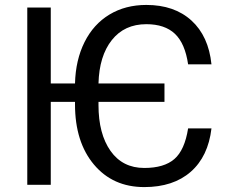

<svg xmlns="http://www.w3.org/2000/svg" viewBox="-20 -741 936 770"><path d="M183.6 -406.2H280.8Q283.2 -500.5 319.1 -572.3Q355 -644 418.9 -682.6Q482.9 -721.2 566.9 -721.2Q679.2 -721.2 747.8 -658.7Q816.4 -596.2 828.1 -482.9H734.4Q722.2 -566.9 681.4 -605.5Q640.6 -644 566.9 -644Q479 -644 428.5 -580.3Q377.9 -516.6 375 -406.2H639.6V-332.5H375V-319.8Q375 -204.1 423.3 -135.7Q471.7 -67.4 558.6 -67.4Q638.2 -67.4 679.4 -103.3Q720.7 -139.2 734.4 -226.1H828.1Q814.9 -113.3 744.9 -52Q674.8 9.3 558.6 9.3Q432.6 9.3 356.7 -81.1Q280.8 -171.4 280.8 -322.8V-332.5H183.6V0H89.4V-710.9H183.6Z"/></svg>

Font: APIMedia Roboto
Style: Regular
Weight: 400
Designer: Google
Version: Version 2.137; 2017